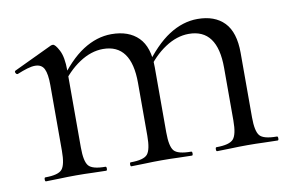

<svg xmlns="http://www.w3.org/2000/svg" viewBox="-52 -482 867 569"><g transform="rotate(-10 381.5 -198.0)"><path d="M560 0Q557 0 557 -6Q557 -12 560 -12Q599 -12 611 -25.5Q623 -39 623 -81V-240Q623 -357 537 -357Q501 -357 465.5 -333.5Q430 -310 403 -270L399 -282Q442 -342 484 -369Q526 -396 570 -396Q622 -396 650.5 -366.5Q679 -337 679 -275V-81Q679 -39 690.5 -25.5Q702 -12 742 -12Q745 -12 745 -6Q745 0 742 0Q725 0 701 -1Q677 -2 651 -2Q625 -2 601.5 -1Q578 0 560 0ZM302 0Q299 0 299 -6Q299 -12 302 -12Q341 -12 352.5 -25.5Q364 -39 364 -81V-240Q364 -357 279 -357Q243 -357 207.5 -333.5Q172 -310 145 -270L141 -282Q183 -342 225 -369Q267 -396 311 -396Q363 -396 392 -367Q421 -338 421 -277V-81Q421 -39 432.5 -25.5Q444 -12 484 -12Q487 -12 487 -6Q487 0 484 0Q466 0 442.5 -1Q419 -2 393 -2Q367 -2 343 -1Q319 0 302 0ZM45 0Q42 0 42 -6Q42 -12 45 -12Q84 -12 95.5 -25.5Q107 -39 107 -81V-279Q107 -312 99.5 -327.5Q92 -343 72 -343Q62 -343 48.5 -339Q35 -335 18 -328Q14 -327 11.5 -332Q9 -337 13 -339L129 -394Q132 -395 135 -395Q142 -395 153 -374Q164 -353 164 -313V-81Q164 -39 175.5 -25.5Q187 -12 226 -12Q229 -12 229 -6Q229 0 226 0Q209 0 185.5 -1Q162 -2 136 -2Q110 -2 86 -1Q62 0 45 0Z"/></g></svg>

Font: Cormorant Infant Light
Style: Regular
Weight: 400
Version: Version 4.001